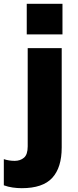

<svg xmlns="http://www.w3.org/2000/svg" viewBox="-82 -760 408 1005"><path d="M58 -580V-740H245V-580ZM32 225Q8 225 -16 221.5Q-40 218 -62 210V73Q-35 82 -5 82Q24 82 43.5 65.5Q63 49 63 6V-508H241V12Q241 117 191.5 171Q142 225 32 225Z"/></svg>

Font: Mulish Black
Style: Regular
Weight: 900
Designer: Vernon Adams
Foundry: Vernon Adams
Version: Version 3.603; ttfautohint (v1.8.3)